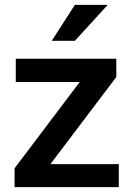

<svg xmlns="http://www.w3.org/2000/svg" viewBox="-20 -770 543 790"><path d="M40 0ZM187.5 -94.7H468.8V0H40V-77.6L308.1 -432.6H44.9V-528.3H458.5V-453.1ZM288.1 -750H423.3L288.1 -602.1H192.9Z"/></svg>

Font: Roboto Medium
Style: Regular
Weight: 500
Designer: Google
Version: Version 2.134; 2016; ttfautohint (v1.6)